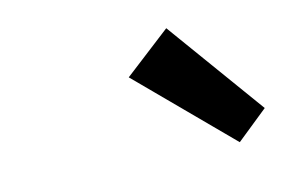

<svg xmlns="http://www.w3.org/2000/svg" viewBox="-38 -844 475 321"><g transform="rotate(-10 199.0 -683.5)"><path d="M347 -579 183 -718 259 -788 398 -628Z"/></g></svg>

Font: Ubuntu Sans SemiBold
Style: Italic
Weight: 600
Italic angle: -13.5°
Designer: Dalton Maag Ltd
Foundry: Dalton Maag Ltd
Version: Version 1.006